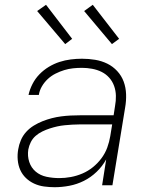

<svg xmlns="http://www.w3.org/2000/svg" viewBox="-20 -773 640 801"><path d="M208 8Q186 8 164 5Q142 2 122.5 -7Q103 -16 88 -30.5Q73 -45 64.5 -64Q56 -83 54 -105.5Q52 -128 56 -150Q59 -169 67 -188Q75 -207 89 -222.5Q103 -238 121 -249Q139 -260 158 -267.5Q177 -275 196.5 -280Q216 -285 235.5 -287.5Q255 -290 274 -291Q293 -292 313 -292H454L460 -331Q464 -352 463.5 -373.5Q463 -395 456 -414.5Q449 -434 435.5 -449Q422 -464 404 -473Q386 -482 364.5 -486Q343 -490 322 -490Q303 -490 284.5 -488Q266 -486 248 -480.5Q230 -475 212 -466Q194 -457 179.5 -443.5Q165 -430 155 -413Q145 -396 142 -377H99Q104 -400 115.5 -422.5Q127 -445 144.5 -463Q162 -481 183.5 -494Q205 -507 228 -514.5Q251 -522 275 -525Q299 -528 322 -528Q350 -528 377 -523.5Q404 -519 427.5 -507.5Q451 -496 469 -476.5Q487 -457 496 -432.5Q505 -408 506 -380Q507 -352 502 -324L449 0H406L423 -108Q407 -79 383 -56Q359 -33 330 -18.5Q301 -4 269.5 2Q238 8 208 8ZM227 -30Q251 -30 275.5 -34.5Q300 -39 323.5 -49Q347 -59 367.5 -75.5Q388 -92 403.5 -113Q419 -134 427.5 -157.5Q436 -181 440 -205L448 -254H313Q297 -254 281.5 -253Q266 -252 250 -250.5Q234 -249 218.5 -245.5Q203 -242 187.5 -237Q172 -232 156.5 -224.5Q141 -217 128.5 -206Q116 -195 108.5 -180Q101 -165 98 -149Q94 -122 102 -97.5Q110 -73 129 -57Q148 -41 174 -35.5Q200 -30 227 -30ZM447 -589 331 -727 367 -753 477 -611ZM252 -589 135 -727 172 -753 281 -611Z"/></svg>

Font: Iosevka SS04 XLt Ex Obl
Style: Regular
Weight: 200
Width: 7
Italic angle: -9°
Monospace: yes
Designer: Belleve Invis
Foundry: Belleve Invis
Version: Version 19.0.0; ttfautohint (v1.8.4)